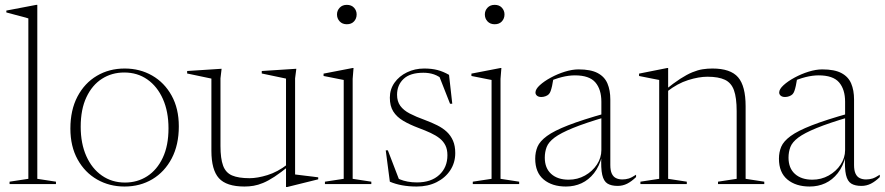

<svg xmlns="http://www.w3.org/2000/svg" viewBox="-20 -740 3558 772"><path d="M130 -21 205 -9.5V0H18.5V-9.5L94 -21V-666Q87.5 -668 74 -671.8Q60.5 -675.5 42.8 -680Q25 -684.5 5.5 -690V-697.5L126 -720.5H130V-665Z M482.5 -6Q532.5 -6 572 -31.5Q611.5 -57 634.5 -105.8Q657.5 -154.5 657.5 -224Q657.5 -291.5 635 -342Q612.5 -392.5 572.5 -420.5Q532.5 -448.5 479.5 -448.5Q429.5 -448.5 390 -423.2Q350.5 -398 327.5 -349.2Q304.5 -300.5 304.5 -230.5Q304.5 -163 327 -112.5Q349.5 -62 389.8 -34Q430 -6 482.5 -6ZM480.5 10Q420 10 370.5 -18.2Q321 -46.5 292 -99Q263 -151.5 263 -223Q263 -297.5 291.5 -351.8Q320 -406 369.5 -435.2Q419 -464.5 481.5 -464.5Q542.5 -464.5 591.8 -436.2Q641 -408 670 -355.8Q699 -303.5 699 -232Q699 -157.5 670.5 -103.2Q642 -49 592.8 -19.5Q543.5 10 480.5 10Z M866.5 -153Q866.5 -102.5 877 -74Q887.5 -45.5 913.2 -34.5Q939 -23.5 983.5 -23.5Q1015 -23.5 1055.5 -36Q1096 -48.5 1135 -78.5L1141.5 -72.5Q1109 -46 1083.8 -29.5Q1058.5 -13 1038 -4.5Q1017.5 4 999.5 7Q981.5 10 963 10Q890.5 10 860.2 -23.5Q830 -57 830 -133.5V-424L732.5 -444.5V-454.5L871 -463.5L866.5 -425ZM1130 12V-69.5V-424L1032.5 -444.5V-454.5L1171.5 -463.5L1166.5 -425V-38.5Q1171 -38 1182.8 -36.5Q1194.5 -35 1209.5 -33.2Q1224.5 -31.5 1238 -29.8Q1251.5 -28 1259.5 -27V-19L1134.5 12Z M1374.5 -642.5Q1356.5 -642.5 1345.8 -654Q1335 -665.5 1335 -682Q1335 -697.5 1345.8 -709Q1356.5 -720.5 1374.5 -720.5Q1393 -720.5 1403.5 -709Q1414 -697.5 1414 -682Q1414 -665.5 1403.5 -654Q1393 -642.5 1374.5 -642.5ZM1401.5 -466.5 1398 -423V-21L1473 -9.5V0H1286.5V-9.5L1362 -21V-418.5Q1356.5 -419.5 1343 -422.2Q1329.5 -425 1313 -428.2Q1296.5 -431.5 1281 -434.5V-444L1397.5 -466.5Z M1685.5 -464.5Q1715.5 -464.5 1738.8 -458.5Q1762 -452.5 1785.5 -439L1798.5 -323H1789.5L1743.5 -440L1767 -415.5Q1745 -434 1725.2 -440.8Q1705.5 -447.5 1682.5 -447.5Q1629 -447.5 1602.8 -422.8Q1576.5 -398 1576.5 -359Q1576.5 -332.5 1589.5 -314.5Q1602.5 -296.5 1627.5 -283.5Q1652.5 -270.5 1688.5 -257.5Q1715.5 -247.5 1738 -236.2Q1760.5 -225 1776.5 -210Q1792.5 -195 1801.5 -174.2Q1810.5 -153.5 1810.5 -124.5Q1810.5 -86 1790.5 -55.5Q1770.5 -25 1735.5 -7.5Q1700.5 10 1655.5 10Q1623.5 10 1596.5 5Q1569.5 0 1547.5 -9.5L1531 -135.5H1539.5L1587.5 -10.5L1563.5 -32Q1574 -24.5 1588 -18.8Q1602 -13 1619.2 -9.8Q1636.5 -6.5 1656.5 -6.5Q1713.5 -6.5 1746.2 -36.8Q1779 -67 1779 -116Q1779 -139 1771 -155.2Q1763 -171.5 1748 -183.5Q1733 -195.5 1711.5 -205.5Q1690 -215.5 1663 -225.5Q1627 -239 1601 -254.5Q1575 -270 1561.2 -292Q1547.5 -314 1547.5 -347Q1547.5 -381 1566.2 -407.5Q1585 -434 1616.5 -449.2Q1648 -464.5 1685.5 -464.5Z M1969 -642.5Q1951 -642.5 1940.2 -654Q1929.5 -665.5 1929.5 -682Q1929.5 -697.5 1940.2 -709Q1951 -720.5 1969 -720.5Q1987.5 -720.5 1998 -709Q2008.5 -697.5 2008.5 -682Q2008.5 -665.5 1998 -654Q1987.5 -642.5 1969 -642.5ZM1996 -466.5 1992.5 -423V-21L2067.5 -9.5V0H1881V-9.5L1956.5 -21V-418.5Q1951 -419.5 1937.5 -422.2Q1924 -425 1907.5 -428.2Q1891 -431.5 1875.5 -434.5V-444L1992 -466.5Z M2416.5 -285V-270Q2333 -245.5 2283.5 -225.2Q2234 -205 2209.8 -186.8Q2185.5 -168.5 2178 -148.8Q2170.5 -129 2170.5 -106Q2170.5 -64 2196.2 -40.8Q2222 -17.5 2266.5 -17.5Q2302 -17.5 2332 -34.2Q2362 -51 2380 -78.2Q2398 -105.5 2398 -136.5V-331Q2398 -380.5 2373.8 -408.8Q2349.5 -437 2291.5 -437Q2267 -437 2239 -430Q2211 -423 2174.5 -407L2205 -423Q2202.5 -407 2199.8 -394.5Q2197 -382 2194 -373.8Q2191 -365.5 2186.5 -361Q2181.5 -356 2173.2 -353Q2165 -350 2156.5 -350Q2145.5 -350 2139.2 -355.2Q2133 -360.5 2133 -368Q2133 -381.5 2150.5 -397.5Q2168 -413.5 2194.8 -428Q2221.5 -442.5 2251.2 -451.8Q2281 -461 2306 -461Q2355.5 -461 2383.2 -446.2Q2411 -431.5 2422.5 -404.2Q2434 -377 2434 -340V-76.5Q2434 -54.5 2440 -41.8Q2446 -29 2457 -23.8Q2468 -18.5 2482 -18.5Q2496 -18.5 2508 -22.2Q2520 -26 2537.5 -37.5V-28Q2519.5 -10.5 2501.8 -1.5Q2484 7.5 2463.5 7.5Q2438 7.5 2422.8 -1.8Q2407.5 -11 2401.5 -37Q2395.5 -63 2398 -113L2401 -114Q2390 -71 2368.5 -43.8Q2347 -16.5 2318.2 -3.2Q2289.5 10 2255.5 10Q2200 10 2166 -18.2Q2132 -46.5 2132 -102Q2132 -128 2141.2 -150Q2150.5 -172 2179 -193Q2207.5 -214 2264.5 -236.2Q2321.5 -258.5 2416.5 -285Z M2666.5 -383.5V-21L2741.5 -9.5V0H2555V-9.5L2630.5 -21V-418.5Q2622.5 -420 2603 -423.8Q2583.5 -427.5 2549.5 -434.5V-444L2662.5 -466.5H2666.5ZM2867 -9.5 2942 -21V-293Q2942 -347 2931.2 -377Q2920.5 -407 2894.8 -419.2Q2869 -431.5 2824.5 -431.5Q2790 -431.5 2747 -418Q2704 -404.5 2662.5 -372L2653.5 -377.5Q2688.5 -406 2715.2 -423.2Q2742 -440.5 2764 -449.5Q2786 -458.5 2805.2 -461.5Q2824.5 -464.5 2844.5 -464.5Q2917.5 -464.5 2947.8 -429.2Q2978 -394 2978 -313V-21L3053 -9.5V0H2867Z M3396.5 -285V-270Q3313 -245.5 3263.5 -225.2Q3214 -205 3189.8 -186.8Q3165.5 -168.5 3158 -148.8Q3150.5 -129 3150.5 -106Q3150.5 -64 3176.2 -40.8Q3202 -17.5 3246.5 -17.5Q3282 -17.5 3312 -34.2Q3342 -51 3360 -78.2Q3378 -105.5 3378 -136.5V-331Q3378 -380.5 3353.8 -408.8Q3329.5 -437 3271.5 -437Q3247 -437 3219 -430Q3191 -423 3154.5 -407L3185 -423Q3182.5 -407 3179.8 -394.5Q3177 -382 3174 -373.8Q3171 -365.5 3166.5 -361Q3161.5 -356 3153.2 -353Q3145 -350 3136.5 -350Q3125.5 -350 3119.2 -355.2Q3113 -360.5 3113 -368Q3113 -381.5 3130.5 -397.5Q3148 -413.5 3174.8 -428Q3201.5 -442.5 3231.2 -451.8Q3261 -461 3286 -461Q3335.5 -461 3363.2 -446.2Q3391 -431.5 3402.5 -404.2Q3414 -377 3414 -340V-76.5Q3414 -54.5 3420 -41.8Q3426 -29 3437 -23.8Q3448 -18.5 3462 -18.5Q3476 -18.5 3488 -22.2Q3500 -26 3517.5 -37.5V-28Q3499.5 -10.5 3481.8 -1.5Q3464 7.5 3443.5 7.5Q3418 7.5 3402.8 -1.8Q3387.5 -11 3381.5 -37Q3375.5 -63 3378 -113L3381 -114Q3370 -71 3348.5 -43.8Q3327 -16.5 3298.2 -3.2Q3269.5 10 3235.5 10Q3180 10 3146 -18.2Q3112 -46.5 3112 -102Q3112 -128 3121.2 -150Q3130.5 -172 3159 -193Q3187.5 -214 3244.5 -236.2Q3301.5 -258.5 3396.5 -285Z"/></svg>

Font: Newsreader 36pt ExtraLight
Style: Regular
Weight: 250
Designer: Hugues Gentile
Foundry: Production Type
Version: Version 1.003